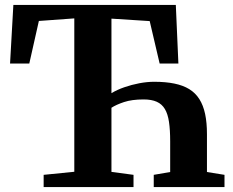

<svg xmlns="http://www.w3.org/2000/svg" viewBox="-20 -763 949 783"><path d="M158 0V-50L283 -62.5V-688L138.5 -677.5L99.5 -504H21L34.5 -743H697L707.5 -504H631L590.5 -677L434.5 -687V-383Q457.5 -397 487 -407.2Q516.5 -417.5 548.2 -423.5Q580 -429.5 609 -429.5Q655.5 -429.5 691 -422.2Q726.5 -415 751.8 -399.5Q777 -384 793 -358.8Q809 -333.5 816.5 -298.2Q824 -263 824 -216V-61.5L895.5 -50V0H607V-50L674 -61.5V-186.5Q674 -233 669.2 -265.5Q664.5 -298 652.5 -318.2Q640.5 -338.5 619.2 -348Q598 -357.5 565.5 -357.5Q518 -357.5 485.8 -346.8Q453.5 -336 434.5 -323.5V-62L524.5 -50V0Z"/></svg>

Font: Merriweather 48pt
Style: Bold
Weight: 700
Version: Version 2.100